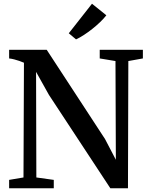

<svg xmlns="http://www.w3.org/2000/svg" viewBox="-20 -1010 799 1030"><path d="M29 0V-45L106 -58L108.5 -673.5Q97.5 -678.5 84.2 -683Q71 -687.5 57 -691.2Q43 -695 29 -696.5V-743H230.5L543.5 -264L601.5 -153L599.5 -682.5L515 -696.5V-743H746.5V-696.5L668.5 -682.5L666.5 0H572L242.5 -501L173.5 -624.5L175 -58L268.5 -45V0ZM387.5 -799 349 -831.5 473.5 -990 550.5 -928Q537 -910.5 517.2 -891.5Q497.5 -872.5 475 -854.8Q452.5 -837 430.2 -822.5Q408 -808 388.5 -799Z"/></svg>

Font: Merriweather 48pt SemiBold
Style: Regular
Weight: 600
Version: Version 2.100